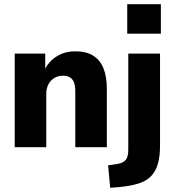

<svg xmlns="http://www.w3.org/2000/svg" viewBox="-20 -700 830 913"><path d="M50 0V-445H195V-359H188Q207 -404 246.5 -430Q286 -456 339 -456Q389 -456 422 -436Q455 -416 471.5 -376.5Q488 -337 488 -277V0H338V-264Q338 -293 331.5 -309Q325 -325 311.5 -332.5Q298 -340 280 -340Q256 -340 238 -329Q220 -318 210 -298.5Q200 -279 200 -252V0ZM585 -540V-680H745V-540ZM504 193 494 86 536 80Q564 76 577 61.5Q590 47 590 13V-445H741V-8Q741 41 731.5 76.5Q722 112 700 136Q678 160 639 172.5Q600 185 542 190Z"/></svg>

Font: Nunito Sans 12pt ExtraLight
Style: Weight 830 Width 84 Optical size 12.0 YTLC 445
Weight: 830
Width: 4
Designer: Vernon Adams
Foundry: Vernon Adams
Version: Version 3.101;gftools[0.9.27]